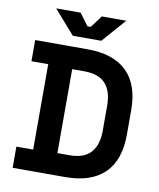

<svg xmlns="http://www.w3.org/2000/svg" viewBox="-95 -962 856 1036"><g transform="rotate(10 333.0 -444.0)"><path d="M334 0H46V-116H138V-584H46V-700H334Q475 -700 548.5 -628.5Q622 -557 622 -416V-284Q622 -143 548.5 -71.5Q475 0 334 0ZM270 -580V-120H336Q416 -120 453 -162Q490 -204 490 -280V-420Q490 -497 453 -538.5Q416 -580 336 -580ZM398 -758H242L128 -888H262L311 -822H329L378 -888H512Z"/></g></svg>

Font: Space Grotesk Variable Light
Style: Regular
Weight: 300
Designer: Florian Karsten
Foundry: Florian Karsten
Version: Version 2.000